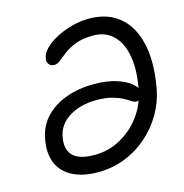

<svg xmlns="http://www.w3.org/2000/svg" viewBox="-106 -808 878 917"><g transform="rotate(-15 332.5 -350.0)"><path d="M268 10Q195 10 144 -15.5Q93 -41 71.5 -91Q50 -141 65 -215Q77 -275 118.5 -317Q160 -359 221.5 -380.5Q283 -402 354 -402Q425 -402 474 -384.5Q523 -367 546.5 -342.5Q570 -318 566 -297Q564 -283 555 -276Q546 -269 530 -269Q521 -269 508.5 -277.5Q496 -286 475.5 -297Q455 -308 424.5 -316.5Q394 -325 348 -325Q269 -325 214 -291Q159 -257 148 -201Q135 -139 165.5 -106.5Q196 -74 273 -74Q343 -74 402.5 -107Q462 -140 502 -194.5Q542 -249 555 -315Q574 -408 563 -478Q552 -548 513.5 -587.5Q475 -627 412 -627Q362 -627 327.5 -614Q293 -601 269.5 -583.5Q246 -566 229.5 -552.5Q213 -539 200 -539Q179 -539 171 -552.5Q163 -566 167 -583Q171 -605 193.5 -627.5Q216 -650 251 -668.5Q286 -687 328.5 -698.5Q371 -710 414 -710Q487 -710 538 -679.5Q589 -649 617.5 -593.5Q646 -538 651.5 -463Q657 -388 640 -300Q628 -237 595 -181Q562 -125 513 -82Q464 -39 401.5 -14.5Q339 10 268 10Z"/></g></svg>

Font: Shantell Sans
Style: Italic
Weight: 400
Italic angle: -11°
Designer: Stephen Nixon, Anya Danilova, Shantell Martin
Foundry: Arrow Type
Version: Version 1.011;[c5ecc13dd]